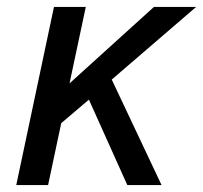

<svg xmlns="http://www.w3.org/2000/svg" viewBox="-20 -535 587 555"><path d="M27 0 136 -515H228L181 -294L425 -515H547L303 -305L447 0H348L237 -247L157 -179L119 0Z"/></svg>

Font: Radio Canada
Style: Italic
Weight: 400
Italic angle: -12°
Designer: Charles Daoud, Etienne Aubert Bonn, Alexandre Saumier Demers, Jacques Le Bailly
Foundry: Radio-Canada
Version: Version 2.104;gftools[0.9.28.dev5+ged2979d]